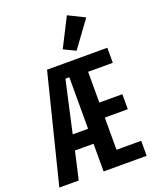

<svg xmlns="http://www.w3.org/2000/svg" viewBox="-173 -1067 946 1166"><g transform="rotate(-20 300.0 -484.0)"><path d="M290.1 0H568.2V-96.9H408.7V-305H557.5V-402H408.7V-600.9H568.2V-698.2H178.6L3.9 0H129.3L170.1 -179H290.1ZM190.7 -275.9 264.9 -608.7H290.1V-275.9ZM310.4 -781.6 386.7 -745 511 -915.1 404.8 -967.7Z"/></g></svg>

Font: Margiela Mono SemiBold
Style: Regular
Weight: 600
Designer: Mike Abbink, Paul van der Laan, Pieter van Rosmalen
Foundry: Bold Monday
Version: Version 2.003 2021